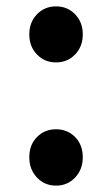

<svg xmlns="http://www.w3.org/2000/svg" viewBox="-20 -569 351 603"><path d="M156 -373Q120 -373 96 -398Q72 -423 72 -461Q72 -499 96 -524Q120 -549 156 -549Q192 -549 216 -524Q240 -499 240 -461Q240 -423 216 -398Q192 -373 156 -373ZM156 14Q120 14 96 -11.5Q72 -37 72 -75Q72 -114 96 -138.5Q120 -163 156 -163Q192 -163 216 -138.5Q240 -114 240 -75Q240 -37 216 -11.5Q192 14 156 14Z"/></svg>

Font: Noto Sans JP SemiBold
Style: Regular
Weight: 600
Designer: Ryoko NISHIZUKA  (kana, bopomofo & ideographs); Paul D. Hunt (Latin, Greek & Cyrillic); Sandoll Communications , Soo-you
Foundry: Adobe
Version: Version 2.004-H2;hotconv 1.0.118;makeotfexe 2.5.65603